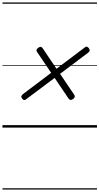

<svg xmlns="http://www.w3.org/2000/svg" viewBox="-20 -1030 803 1550"><path d="M571 -231Q558 -222 549 -223.5Q540 -225 533 -235L421 -401L190 -228Q181 -221 173.5 -222.5Q166 -224 158 -235Q150 -246 152.5 -253.5Q155 -261 165 -270L393 -442L279 -611Q273 -619 275 -627.5Q277 -636 287 -643Q300 -653 309.5 -651.5Q319 -650 324 -641L436 -475L663 -646Q673 -655 681.5 -653Q690 -651 697 -641Q705 -631 704 -622.5Q703 -614 692 -605L465 -434L579 -265Q585 -256 583.5 -248.5Q582 -241 571 -231ZM0 490H763V500H0ZM0 -20H763V0H0ZM0 -505H763V-500H0ZM0 -1010H763V-1000H0Z"/></svg>

Font: Playwrite AU VIC Guides
Style: Regular
Weight: 400
Designer: Veronika Burian, José Scaglione
Foundry: TypeTogether
Version: Version 1.003